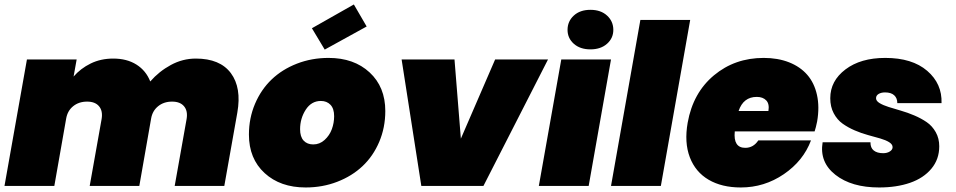

<svg xmlns="http://www.w3.org/2000/svg" viewBox="-20 -829 4260 856"><path d="M758.8 0 812 -298.8Q817.9 -334.5 800.5 -355.2Q783.2 -376 747.1 -376Q710.4 -376 685.1 -355.5Q659.7 -335 653.8 -300.8L601.1 0H379.9L433.1 -298.8Q439 -334.5 421.6 -355.2Q404.3 -376 368.2 -376Q331.5 -376 306.2 -355.5Q280.8 -335 274.9 -299.8L222.2 0H0L100.1 -564H321.8L308.1 -487.8Q339.4 -523.9 384.3 -545.9Q429.2 -567.9 484.9 -567.9Q545.9 -567.9 588.4 -541Q630.9 -514.2 649.9 -465.8Q689 -510.7 741.7 -539.3Q794.4 -567.9 853 -567.9Q960.9 -567.9 1009.3 -502.9Q1057.6 -438 1038.1 -327.1L980 0Z M1697.8 -334Q1697.8 -260.3 1670.7 -196.5Q1643.6 -132.8 1596.4 -88.4Q1549.3 -43.9 1483.6 -18.6Q1418 6.8 1342.8 6.8Q1229.5 6.8 1159.7 -57.4Q1089.8 -121.6 1089.8 -229Q1089.8 -302.2 1116.9 -366Q1144 -429.7 1190.9 -474.6Q1237.8 -519.5 1303.7 -545.2Q1369.6 -570.8 1444.8 -570.8Q1558.1 -570.8 1627.9 -506.1Q1697.8 -441.4 1697.8 -334ZM1317.9 -252.9Q1317.9 -219.2 1333.7 -202.1Q1349.6 -185.1 1376.5 -185.1Q1405.3 -185.1 1427.2 -205.1Q1449.2 -225.1 1459.5 -253.2Q1469.7 -281.2 1469.7 -311Q1469.7 -344.7 1453.4 -361.8Q1437 -378.9 1410.6 -378.9Q1368.2 -378.9 1343 -339.8Q1317.9 -300.8 1317.9 -252.9ZM1557.6 -809.1 1614.7 -710.9 1427.7 -607.9 1370.6 -703.1Z M1770.5 -564H2006.3L2034.7 -210.9L2187.5 -564H2423.3L2135.3 0H1858.4Z M2382.3 0 2482.4 -564H2704.1L2604.5 0ZM2510.3 -695.8Q2510.3 -733.9 2538.1 -759.5Q2565.9 -785.2 2612.3 -785.2Q2658.7 -785.2 2686.5 -759.5Q2714.4 -733.9 2714.4 -695.8Q2714.4 -658.7 2686.3 -633.8Q2658.2 -608.9 2612.3 -608.9Q2566.4 -608.9 2538.3 -633.8Q2510.3 -658.7 2510.3 -695.8Z M2704.1 0 2835 -740.2H3057.1L2926.3 0Z M3354 -397Q3293.9 -397 3272.9 -334H3405.8Q3411.1 -365.7 3396.2 -381.3Q3381.3 -397 3354 -397ZM3595.7 -203.1Q3561.5 -111.8 3474.6 -52.5Q3387.7 6.8 3282.7 6.8Q3198.2 6.8 3139.4 -27.6Q3080.6 -62 3055.4 -127.9Q3030.3 -193.8 3045.9 -282.2Q3069.8 -415.5 3163.1 -493.2Q3256.3 -570.8 3384.8 -570.8Q3447.8 -570.8 3497.6 -551.3Q3547.4 -531.7 3578.9 -495.6Q3610.4 -459.5 3622.3 -406Q3634.3 -352.5 3623 -287.1Q3617.2 -258.8 3611.8 -243.2H3255.9Q3248.5 -169.9 3302.7 -169.9Q3338.9 -169.9 3360.8 -203.1Z M4167.5 -176.8Q4167.5 -118.7 4132.3 -76.7Q4097.2 -34.7 4037.1 -13.9Q3977.1 6.8 3899.4 6.8Q3776.4 6.8 3704.6 -49.6Q3632.8 -106 3647.5 -194.8H3860.8Q3860.4 -169.9 3875.5 -158Q3890.6 -146 3917.5 -146Q3935.1 -146 3947.3 -153.8Q3959.5 -161.6 3959.5 -172.9Q3959.5 -185.5 3944.1 -195.1Q3928.7 -204.6 3904.3 -211.7Q3879.9 -218.8 3850.1 -226.8Q3820.3 -234.9 3790.8 -247.6Q3761.2 -260.3 3736.8 -277.6Q3712.4 -294.9 3697 -324Q3681.6 -353 3681.6 -391.1Q3681.6 -468.3 3749.3 -519.5Q3816.9 -570.8 3926.8 -570.8Q4046.9 -570.8 4113.8 -513.2Q4180.7 -455.6 4177.7 -369.1H3980.5Q3980.5 -391.6 3966.6 -404.3Q3952.6 -417 3925.8 -417Q3908.7 -417 3897.2 -410.2Q3885.7 -403.3 3885.7 -391.1Q3885.7 -378.9 3901.4 -369.4Q3917 -359.9 3941.7 -352.1Q3966.3 -344.2 3996.3 -335.7Q4026.4 -327.1 4056.6 -314.2Q4086.9 -301.3 4111.6 -284.4Q4136.2 -267.6 4151.9 -239.7Q4167.5 -211.9 4167.5 -176.8Z"/></svg>

Font: SVN-Poppins Black
Style: Italic
Weight: 900
Italic angle: -10°
Designer: Ninad Kale (Devanagari), Jonny Pinhorn (Latin)
Foundry: Indian Type Foundry
Version: Version 3.002 2017